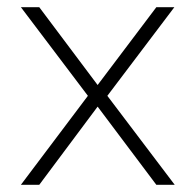

<svg xmlns="http://www.w3.org/2000/svg" viewBox="-20 -513 543 533"><path d="M224 -247 38 -493H89L251 -277L414 -493H464L278 -247L465 0H414L251 -217L89 0H38Z"/></svg>

Font: Hanken Grotesk ExtraLight
Style: Regular
Weight: 200
Designer: Alfredo Marco Pradil
Foundry: Hanken Design Co.
Version: Version 3.014